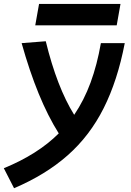

<svg xmlns="http://www.w3.org/2000/svg" viewBox="-71 -740 677 990"><path d="M1.5 230.5 -51.3 127.4Q124 55.7 231.9 -52.2Q175.8 -141.6 128.4 -257.3Q81.1 -373 40.5 -517.6L165 -527.3Q222.7 -290.5 311.5 -147.9Q362.3 -222.7 396 -314.2Q429.7 -405.8 449.2 -517.6H572.3Q535.2 -324.7 463.6 -182.4Q392.1 -40 278.3 60.5Q164.6 161.1 1.5 230.5ZM110.8 -609.4 130.4 -719.7H550.3L530.8 -609.4Z"/></svg>

Font: Cascadia Mono NF SemiBold
Style: Italic
Weight: 600
Italic angle: -10°
Monospace: yes
Designer: Aaron Bell
Foundry: Saja Typeworks
Version: Version 2404.023; ttfautohint (v1.8.4)